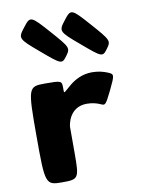

<svg xmlns="http://www.w3.org/2000/svg" viewBox="-92 -915 762 982"><g transform="rotate(-10 288.5 -424.0)"><path d="M150 0C236 0 239 -4 239 -135V-270C239 -283 252 -374 344 -374C373 -374 396 -367 412 -360C436 -349 437 -348 473 -421C508 -494 510 -499 478 -512C459 -520 431 -528 398 -528C347 -528 308 -506 281 -484C235 -446 239 -440 239 -476C239 -512 236 -513 150 -513C64 -513 62 -506 62 -257C62 -7 64 0 150 0ZM283 -633C255 -595 252 -596 155 -679C58 -761 57 -764 97 -815C136 -866 140 -864 224 -769C308 -674 310 -670 283 -633ZM494 -633C466 -595 463 -596 366 -679C269 -761 268 -764 308 -815C347 -866 351 -864 435 -769C519 -674 521 -670 494 -633Z"/></g></svg>

Font: Hussar Print
Style: Bold
Weight: 700
Foundry: Cannot Into Space Fonts
Version: Version 2.00